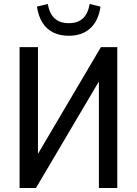

<svg xmlns="http://www.w3.org/2000/svg" viewBox="-20 -941 685 961"><path d="M78 0V-705H170V-132H147L485 -705H567V0H475V-574H499L160 0ZM324 -762Q280 -762 246.5 -778.5Q213 -795 192.5 -827.5Q172 -860 165 -908L219 -921Q228 -872 254 -848.5Q280 -825 324 -825Q369 -825 394.5 -848.5Q420 -872 429 -921L483 -908Q473 -837 432 -799.5Q391 -762 324 -762Z"/></svg>

Font: Nunito Sans 10pt Condensed SemiBold
Style: Regular
Weight: 600
Width: 3
Designer: Vernon Adams
Foundry: Vernon Adams
Version: Version 3.101;gftools[0.9.27]